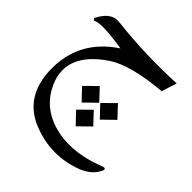

<svg xmlns="http://www.w3.org/2000/svg" viewBox="-170 -283 857 857"><g transform="rotate(45 258.5 145.5)"><path d="M473.6 -148.9 450.7 -77.1Q269 -60.5 191.4 -8.8Q13.7 110.4 98.1 264.2Q149.4 356.4 267.1 378.9Q372.1 398.4 499.5 348.1Q513.7 342.3 516.6 349.1Q518.6 354.5 511.2 367.2Q489.7 407.7 435.5 429.2Q302.2 479 168.9 424.8Q35.6 368.7 31.7 205.6Q27.8 22.5 185.5 -82Q44.9 -104.5 14.2 -85.9L6.3 -93.8Q41.5 -167 97.2 -161.1Q285.6 -139.6 473.6 -148.9ZM294.9 195.8 346.2 250.5 290 305.2 238.8 251.5ZM350.1 98.6 401.4 153.3 345.2 208 293.9 154.3ZM238.8 102.1 290 156.7 233.9 211.4 182.6 157.7Z"/></g></svg>

Font: Amiri Typewriter
Style: Regular
Weight: 400
Monospace: yes
Designer: Khaled Hosny
Version: Version 1.1